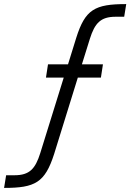

<svg xmlns="http://www.w3.org/2000/svg" viewBox="-44 -720 638 940"><path d="M329 -534 289 -405H191L181 -340H268L153 30C129 106 101 138 27 138H-14L-24 200C128 200 176 174 221 34L337 -340H450L460 -405H357L396 -530C420 -606 448 -638 522 -638H564L574 -700C420 -700 373 -674 329 -534Z"/></svg>

Font: Arthouse Owned
Style: Italic
Weight: 400
Italic angle: -10°
Designer: Jeremy Tribby
Foundry: Tribby Type
Version: Version 1.000;PS 001.000;hotconv 1.0.88;makeotf.lib2.5.64775